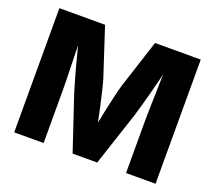

<svg xmlns="http://www.w3.org/2000/svg" viewBox="-122 -892 1183 1057"><g transform="rotate(20 469.5 -364.0)"><path d="M55.7 0V-727.5H323.2L416 -444.3Q423.8 -418 433.8 -376Q443.8 -334 454.3 -285.9Q464.8 -237.8 473.6 -193.4Q482.4 -148.9 487.3 -117.2H453.6Q459 -148.4 467.5 -192.9Q476.1 -237.3 486.3 -285.4Q496.6 -333.5 506.6 -375.7Q516.6 -418 524.4 -444.3L616.2 -727.5H883.8V0H710.9V-313.5Q710.9 -337.9 711.9 -376Q712.9 -414.1 714.1 -459Q715.3 -503.9 716.3 -549.3Q717.3 -594.7 717.8 -633.8H729Q719.7 -590.8 708.5 -544.7Q697.3 -498.5 685.5 -454.8Q673.8 -411.1 663.3 -374.5Q652.8 -337.9 645.5 -313.5L542 0H397.9L293 -313.5Q285.6 -337.9 274.9 -374.3Q264.2 -410.6 252.4 -454.3Q240.7 -498 229 -544.2Q217.3 -590.3 207 -633.8H221.2Q221.7 -595.2 222.7 -550Q223.6 -504.9 224.9 -460Q226.1 -415 227.1 -376.7Q228 -338.4 228 -313.5V0Z"/></g></svg>

Font: Inter 16pt ExtraBold
Style: Regular
Weight: 800
Version: Version 4.001;git-66647c0bb